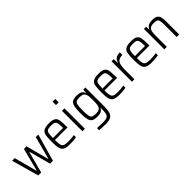

<svg xmlns="http://www.w3.org/2000/svg" viewBox="189 -1966 3391 3391"><g transform="rotate(-45 1885.0 -270.0)"><path d="M172 0 28 -510H94L207 -85H214L324 -510H389L501 -85H507L620 -510H683L539 0H466L358 -401H352L245 0Z M1137 -234H823Q823 -150 832 -113Q841 -76 871.5 -61.5Q902 -47 972 -47Q1046 -47 1120 -59V-6Q1093 0 1048 4Q1003 8 961 8Q871 8 829 -15Q787 -38 773.5 -91Q760 -144 760 -254Q760 -364 771 -416Q782 -468 824 -493Q866 -518 958 -518Q1042 -518 1079.5 -494Q1117 -470 1127 -418.5Q1137 -367 1137 -255ZM823 -283H1075V-296Q1075 -372 1065 -406.5Q1055 -441 1031 -452Q1007 -463 956 -463Q894 -463 867 -450Q840 -437 831.5 -401Q823 -365 823 -283Z M1272 -657V-743H1340V-657ZM1275 0V-510H1337V0Z M1496 195V142Q1588 148 1643 148Q1713 148 1744.5 131.5Q1776 115 1786 75Q1796 35 1796 -52V-68H1792Q1776 -28 1740 -11Q1704 6 1645 6Q1574 6 1538.5 -16Q1503 -38 1489 -92.5Q1475 -147 1475 -255Q1475 -363 1489 -418.5Q1503 -474 1539 -496Q1575 -518 1646 -518Q1702 -518 1740.5 -501Q1779 -484 1796 -435H1801L1804 -510H1859V-71Q1859 39 1845 95Q1831 151 1788 177Q1745 203 1654 203Q1574 203 1496 195ZM1783 -116Q1791 -141 1793.5 -172Q1796 -203 1796 -255Q1796 -309 1794 -337.5Q1792 -366 1785 -388Q1773 -428 1745 -444.5Q1717 -461 1668 -461Q1608 -461 1582 -447.5Q1556 -434 1547 -392.5Q1538 -351 1538 -255Q1538 -160 1547 -119Q1556 -78 1582 -64Q1608 -50 1668 -50Q1716 -50 1744 -66Q1772 -82 1783 -116Z M2374 -234H2060Q2060 -150 2069 -113Q2078 -76 2108.5 -61.5Q2139 -47 2209 -47Q2283 -47 2357 -59V-6Q2330 0 2285 4Q2240 8 2198 8Q2108 8 2066 -15Q2024 -38 2010.5 -91Q1997 -144 1997 -254Q1997 -364 2008 -416Q2019 -468 2061 -493Q2103 -518 2195 -518Q2279 -518 2316.5 -494Q2354 -470 2364 -418.5Q2374 -367 2374 -255ZM2060 -283H2312V-296Q2312 -372 2302 -406.5Q2292 -441 2268 -452Q2244 -463 2193 -463Q2131 -463 2104 -450Q2077 -437 2068.5 -401Q2060 -365 2060 -283Z M2512 -510H2566L2570 -411H2575Q2590 -472 2628.5 -495Q2667 -518 2728 -518V-454Q2667 -454 2633.5 -431Q2600 -408 2587 -363.5Q2574 -319 2574 -245V0H2512Z M3183 -234H2869Q2869 -150 2878 -113Q2887 -76 2917.5 -61.5Q2948 -47 3018 -47Q3092 -47 3166 -59V-6Q3139 0 3094 4Q3049 8 3007 8Q2917 8 2875 -15Q2833 -38 2819.5 -91Q2806 -144 2806 -254Q2806 -364 2817 -416Q2828 -468 2870 -493Q2912 -518 3004 -518Q3088 -518 3125.5 -494Q3163 -470 3173 -418.5Q3183 -367 3183 -255ZM2869 -283H3121V-296Q3121 -372 3111 -406.5Q3101 -441 3077 -452Q3053 -463 3002 -463Q2940 -463 2913 -450Q2886 -437 2877.5 -401Q2869 -365 2869 -283Z M3321 -510H3376L3379 -435H3384Q3398 -474 3433 -496Q3468 -518 3536 -518Q3602 -518 3635.5 -498Q3669 -478 3680.5 -437Q3692 -396 3692 -321V0H3629V-301Q3629 -375 3620.5 -407.5Q3612 -440 3589 -450.5Q3566 -461 3512 -461Q3453 -461 3425 -437.5Q3397 -414 3390 -375Q3383 -336 3383 -264V0H3321Z"/></g></svg>

Font: Saira Semi Condensed Light
Style: Regular
Weight: 300
Width: 4
Designer: Hector Gatti with collaboration of the Omnibus-Type team
Foundry: Omnibus-Type
Version: Version 1.001; ttfautohint (v1.8)